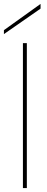

<svg xmlns="http://www.w3.org/2000/svg" viewBox="-32 -960 242 980"><path d="M85 0V-740H105V0ZM-12 -806 175 -940V-916L-12 -786Z"/></svg>

Font: Poppins Devanagari Thin
Style: Regular
Weight: 100
Designer: Ninad Kale (Devanagari), Jonny Pinhorn (Latin)
Foundry: Indian Type Foundry
Version: 4.005